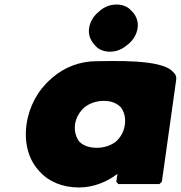

<svg xmlns="http://www.w3.org/2000/svg" viewBox="-20 -805 798 847"><path d="M353 -332C375 -349 405 -360 437 -360C468 -360 492 -352 512 -333C527 -314 535 -287 531 -256C527 -226 514 -201 491 -180C470 -164 440 -153 408 -153C374 -153 348 -162 330 -180C316 -198 307 -225 311 -256C315 -286 331 -312 353 -332ZM749 -482 742 -489C692 -546 467 -535 406 -535C333 -535 266 -509 214 -465L205 -457C147 -407 108 -335 97 -256C86 -177 105 -105 148 -56L154 -49C193 -5 254 22 328 22C392 22 451 -2 498 -38L493 -3L502 7H683L694 -3L757 -451C759 -463 757 -473 749 -482ZM420 -757 412 -750C391 -732 377 -708 373 -681C369 -654 378 -630 393 -612L399 -605C414 -587 437 -577 465 -577C493 -577 518 -587 539 -605L548 -612C569 -630 583 -654 587 -681C591 -708 582 -732 567 -750L560 -757C545 -775 522 -785 494 -785C466 -785 441 -775 420 -757Z"/></svg>

Font: Hussar Woodtype
Style: UltraObl
Weight: 900
Foundry: Cannot Into Space Fonts
Version: Version 1.07